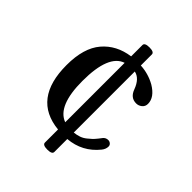

<svg xmlns="http://www.w3.org/2000/svg" viewBox="-196 -706 923 923"><g transform="rotate(45 265.0 -244.5)"><path d="M432 -126Q442 -137 457 -137Q466 -137 473 -131Q480 -125 480 -116Q480 -98 467 -82Q408 -9 314 -1V87Q314 103 282 103Q250 103 250 87V-2Q60 -21 60 -250Q60 -366 111.5 -426.5Q163 -487 250 -499V-576Q250 -592 282 -592Q314 -592 314 -576V-501Q368 -498 414 -472Q469 -439 469 -395Q469 -377 456 -366.5Q443 -356 427 -356Q388 -356 373 -398Q353 -452 314 -460V-45Q333 -47 349 -52.5Q365 -58 379 -69.5Q393 -81 399.5 -87Q406 -93 418.5 -108.5Q431 -124 432 -126ZM168 -250Q168 -81 250 -51V-455Q168 -428 168 -250Z"/></g></svg>

Font: Marmelad
Style: Regular
Weight: 400
Designer: Manvel Shmavonyan
Foundry: Cyreal
Version: Version 1.001;PS 001.001;hotconv 1.0.88;makeotf.lib2.5.64775